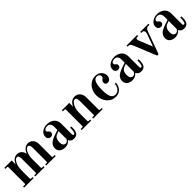

<svg xmlns="http://www.w3.org/2000/svg" viewBox="368 -1791 3127 3127"><g transform="rotate(-45 1931.0 -228.0)"><path d="M354 -40V-356.9Q354 -391.1 344.5 -412.6Q335 -434.1 314 -434.1Q277.3 -434.1 247.6 -375Q217.8 -315.9 217.8 -235.8V-40Q217.8 -30.8 221.2 -27.3Q224.6 -23.9 233.9 -23.9H266.1V0H47.9V-23.9H85.9Q95.2 -23.9 98.6 -27.3Q102.1 -30.8 102.1 -40V-416Q102.1 -425.3 98.6 -428.7Q95.2 -432.1 85.9 -432.1H47.9V-456.1H217.8V-362.8Q234.9 -410.2 269 -439Q303.2 -467.8 349.1 -467.8Q377.4 -467.8 400.4 -456.8Q423.3 -445.8 436.8 -428.2Q450.2 -410.6 457.8 -393.1Q465.3 -375.5 467.8 -357.9Q486.3 -410.6 521.5 -439.2Q556.6 -467.8 601.1 -467.8Q655.3 -467.8 688.7 -428.7Q722.2 -389.6 722.2 -330.1V-40Q722.2 -30.8 725.3 -27.3Q728.5 -23.9 737.8 -23.9H775.9V0H558.1V-23.9H589.8Q599.1 -23.9 602.5 -27.3Q606 -30.8 606 -40V-356.9Q606 -391.1 596.4 -412.6Q586.9 -434.1 565.9 -434.1Q529.3 -434.1 499.8 -375Q470.2 -315.9 470.2 -235.8V-40Q470.2 -30.8 473.4 -27.3Q476.6 -23.9 485.8 -23.9H518.1V0H306.2V-23.9H337.9Q347.2 -23.9 350.6 -27.3Q354 -30.8 354 -40Z M1095.7 -254.9 1043 -235.8Q1010.3 -223.6 993.2 -193.1Q976.1 -162.6 976.1 -117.2Q976.1 -89.8 981.9 -70.8Q987.8 -51.8 997.6 -43.2Q1007.3 -34.7 1016.1 -31.2Q1024.9 -27.8 1034.7 -27.8Q1073.2 -27.8 1095.7 -71.8ZM1295.9 -160.2V-134.8Q1295.9 -61 1273.9 -27.8Q1248 12.2 1190.9 12.2Q1153.8 12.2 1133.1 -2.2Q1112.3 -16.6 1100.1 -42Q1055.7 12.2 984.9 12.2Q960.4 12.2 938.2 6.1Q916 0 896.7 -12.5Q877.4 -24.9 865.7 -47.4Q854 -69.8 854 -99.1Q854 -126 864.3 -148.7Q874.5 -171.4 889.6 -186.8Q904.8 -202.1 929 -216.1Q953.1 -230 973.4 -238Q993.7 -246.1 1022 -255.9L1095.7 -280.8V-349.1Q1095.7 -398.9 1074.5 -421.4Q1053.2 -443.8 1020 -443.8Q992.7 -443.8 972.2 -431.9Q951.7 -419.9 951.7 -399.9Q951.7 -389.6 956.3 -382.3Q960.9 -375 967.5 -370.4Q974.1 -365.7 980.5 -360.6Q986.8 -355.5 991.5 -346.9Q996.1 -338.4 996.1 -326.2Q996.1 -300.3 978.8 -287.1Q961.4 -273.9 939 -273.9Q913.6 -273.9 895.3 -292Q877 -310.1 877 -344.2Q877 -398.9 925.3 -433.3Q973.6 -467.8 1038.1 -467.8Q1061.5 -467.8 1084.5 -462.9Q1107.4 -458 1130.9 -446.3Q1154.3 -434.6 1171.9 -417Q1189.5 -399.4 1200.7 -371.6Q1211.9 -343.8 1211.9 -309.1V-71.8Q1211.9 -36.1 1231.9 -36.1Q1250 -36.1 1259 -65.9Q1268.1 -95.7 1268.1 -134.8V-160.2Z M1373.5 0V-23.9H1411.6Q1420.9 -23.9 1424.3 -27.3Q1427.7 -30.8 1427.7 -40V-416Q1427.7 -425.3 1424.3 -428.7Q1420.9 -432.1 1411.6 -432.1H1373.5V-456.1H1543.5V-365.2Q1585.9 -467.8 1676.8 -467.8Q1719.7 -467.8 1749.5 -445.8Q1774.4 -427.7 1789.1 -395.8Q1803.7 -363.8 1803.7 -330.1V-40Q1803.7 -30.8 1807.1 -27.3Q1810.5 -23.9 1819.8 -23.9H1857.9V0H1639.6V-23.9H1671.9Q1681.2 -23.9 1684.3 -27.3Q1687.5 -30.8 1687.5 -40V-356.9Q1687.5 -434.1 1647.5 -434.1Q1623.5 -434.1 1599.6 -407.5Q1575.7 -380.9 1559.6 -334.2Q1543.5 -287.6 1543.5 -235.8V-40Q1543.5 -30.8 1546.9 -27.3Q1550.3 -23.9 1559.6 -23.9H1591.8V0Z M2315.4 -151.9Q2313 -129.4 2307.1 -107.9Q2301.3 -86.4 2288.6 -64.2Q2275.9 -42 2258.5 -25.4Q2241.2 -8.8 2213.6 1.7Q2186 12.2 2152.3 12.2Q2060.5 12.2 2001 -57.9Q1941.4 -127.9 1941.4 -228Q1941.4 -293.5 1967.8 -347.9Q1994.1 -402.3 2042.5 -435.1Q2090.8 -467.8 2151.4 -467.8Q2188 -467.8 2217 -455.6Q2246.1 -443.4 2262.9 -423.6Q2279.8 -403.8 2288.6 -381.1Q2297.4 -358.4 2297.4 -335Q2297.4 -296.4 2275.1 -270.3Q2252.9 -244.1 2221.2 -244.1Q2199.2 -244.1 2184.3 -257.3Q2169.4 -270.5 2169.4 -294.9Q2169.4 -309.6 2175.3 -320.6Q2181.2 -331.5 2189.2 -338.6Q2197.3 -345.7 2205.6 -352.1Q2213.9 -358.4 2219.7 -367.4Q2225.6 -376.5 2225.6 -388.2Q2225.6 -409.2 2210 -426.5Q2194.3 -443.8 2164.6 -443.8Q2130.4 -443.8 2108.9 -417.2Q2087.4 -390.6 2078.4 -343Q2069.3 -295.4 2069.3 -224.1Q2069.3 -187.5 2071.8 -158.9Q2074.2 -130.4 2081.1 -103Q2087.9 -75.7 2099.1 -57.9Q2110.4 -40 2128.9 -29.1Q2147.5 -18.1 2172.4 -18.1Q2199.7 -18.1 2221.7 -30Q2243.7 -42 2257.3 -62.3Q2271 -82.5 2278.8 -105Q2286.6 -127.4 2289.6 -151.9Z M2645 -254.9 2592.3 -235.8Q2559.6 -223.6 2542.5 -193.1Q2525.4 -162.6 2525.4 -117.2Q2525.4 -89.8 2531.2 -70.8Q2537.1 -51.8 2546.9 -43.2Q2556.6 -34.7 2565.4 -31.2Q2574.2 -27.8 2584 -27.8Q2622.6 -27.8 2645 -71.8ZM2845.2 -160.2V-134.8Q2845.2 -61 2823.2 -27.8Q2797.4 12.2 2740.2 12.2Q2703.1 12.2 2682.4 -2.2Q2661.6 -16.6 2649.4 -42Q2605 12.2 2534.2 12.2Q2509.8 12.2 2487.5 6.1Q2465.3 0 2446 -12.5Q2426.8 -24.9 2415 -47.4Q2403.3 -69.8 2403.3 -99.1Q2403.3 -126 2413.6 -148.7Q2423.8 -171.4 2439 -186.8Q2454.1 -202.1 2478.3 -216.1Q2502.4 -230 2522.7 -238Q2543 -246.1 2571.3 -255.9L2645 -280.8V-349.1Q2645 -398.9 2623.8 -421.4Q2602.5 -443.8 2569.3 -443.8Q2542 -443.8 2521.5 -431.9Q2501 -419.9 2501 -399.9Q2501 -389.6 2505.6 -382.3Q2510.3 -375 2516.8 -370.4Q2523.4 -365.7 2529.8 -360.6Q2536.1 -355.5 2540.8 -346.9Q2545.4 -338.4 2545.4 -326.2Q2545.4 -300.3 2528.1 -287.1Q2510.7 -273.9 2488.3 -273.9Q2462.9 -273.9 2444.6 -292Q2426.3 -310.1 2426.3 -344.2Q2426.3 -398.9 2474.6 -433.3Q2522.9 -467.8 2587.4 -467.8Q2610.8 -467.8 2633.8 -462.9Q2656.7 -458 2680.2 -446.3Q2703.6 -434.6 2721.2 -417Q2738.8 -399.4 2750 -371.6Q2761.2 -343.8 2761.2 -309.1V-71.8Q2761.2 -36.1 2781.2 -36.1Q2799.3 -36.1 2808.3 -65.9Q2817.4 -95.7 2817.4 -134.8V-160.2Z M2862.8 -432.1V-456.1H3107.9V-432.1H3078.6Q3069.3 -432.1 3062 -425Q3054.7 -418 3054.7 -405.8Q3054.7 -392.6 3060.5 -377.9L3156.7 -140.1L3232.9 -350.1Q3239.7 -369.1 3239.7 -394Q3239.7 -408.2 3229.7 -420.2Q3219.7 -432.1 3204.6 -432.1H3178.7V-456.1H3366.7V-432.1H3330.6Q3313.5 -432.1 3297.9 -416.5Q3282.2 -400.9 3271 -370.1L3132.8 12.2H3100.6L2943.8 -374Q2930.2 -406.7 2918 -419.4Q2905.8 -432.1 2879.9 -432.1Z M3632.3 -254.9 3579.6 -235.8Q3546.9 -223.6 3529.8 -193.1Q3512.7 -162.6 3512.7 -117.2Q3512.7 -89.8 3518.6 -70.8Q3524.4 -51.8 3534.2 -43.2Q3543.9 -34.7 3552.7 -31.2Q3561.5 -27.8 3571.3 -27.8Q3609.9 -27.8 3632.3 -71.8ZM3832.5 -160.2V-134.8Q3832.5 -61 3810.5 -27.8Q3784.7 12.2 3727.5 12.2Q3690.4 12.2 3669.7 -2.2Q3648.9 -16.6 3636.7 -42Q3592.3 12.2 3521.5 12.2Q3497.1 12.2 3474.9 6.1Q3452.6 0 3433.3 -12.5Q3414.1 -24.9 3402.3 -47.4Q3390.6 -69.8 3390.6 -99.1Q3390.6 -126 3400.9 -148.7Q3411.1 -171.4 3426.3 -186.8Q3441.4 -202.1 3465.6 -216.1Q3489.7 -230 3510 -238Q3530.3 -246.1 3558.6 -255.9L3632.3 -280.8V-349.1Q3632.3 -398.9 3611.1 -421.4Q3589.8 -443.8 3556.6 -443.8Q3529.3 -443.8 3508.8 -431.9Q3488.3 -419.9 3488.3 -399.9Q3488.3 -389.6 3492.9 -382.3Q3497.6 -375 3504.2 -370.4Q3510.7 -365.7 3517.1 -360.6Q3523.4 -355.5 3528.1 -346.9Q3532.7 -338.4 3532.7 -326.2Q3532.7 -300.3 3515.4 -287.1Q3498 -273.9 3475.6 -273.9Q3450.2 -273.9 3431.9 -292Q3413.6 -310.1 3413.6 -344.2Q3413.6 -398.9 3461.9 -433.3Q3510.3 -467.8 3574.7 -467.8Q3598.1 -467.8 3621.1 -462.9Q3644 -458 3667.5 -446.3Q3690.9 -434.6 3708.5 -417Q3726.1 -399.4 3737.3 -371.6Q3748.5 -343.8 3748.5 -309.1V-71.8Q3748.5 -36.1 3768.6 -36.1Q3786.6 -36.1 3795.7 -65.9Q3804.7 -95.7 3804.7 -134.8V-160.2Z"/></g></svg>

Font: Flanker Steampunk
Style: Bold
Weight: 700
Designer: Alexey Kryukov, Leonardo Di Lena
Foundry: Alexey Kryukov, Leonardo Di Lena
Version: 1.210